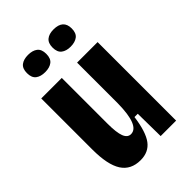

<svg xmlns="http://www.w3.org/2000/svg" viewBox="-217 -809 913 913"><g transform="rotate(-45 239.0 -352.5)"><path d="M174 14Q109 14 78 -34Q47 -82 47 -185V-528H185V-220Q185 -161 195.5 -133.5Q206 -106 229 -106Q286 -106 288 -253V-528H426V0H322L320 -152H298Q286 -63 257 -24.5Q228 14 174 14ZM320 -603Q291 -603 273.5 -616.5Q256 -630 256 -661Q256 -691 273 -705Q290 -719 320 -719Q385 -719 385 -661Q385 -630 367.5 -616.5Q350 -603 320 -603ZM149 -603Q119 -603 101.5 -616.5Q84 -630 84 -661Q84 -692 101.5 -705.5Q119 -719 149 -719Q179 -719 196.5 -705.5Q214 -692 214 -661Q214 -630 196.5 -616.5Q179 -603 149 -603Z"/></g></svg>

Font: Bricolage Grotesque 12pt Condensed Bricolage Grotesque 10pt Condensed Regular
Style: Bold
Weight: 700
Width: 3
Designer: Mathieu Triay
Foundry: Atelier Triay
Version: Version 1.001; ttfautohint (v1.8.4.7-5d5b);gftools[0.9.33.de